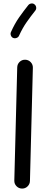

<svg xmlns="http://www.w3.org/2000/svg" viewBox="-20 -1061 272 1127"><path d="M108.9 45.9Q89.8 45.4 76.7 31.7Q63.5 18.1 64 -1L81.1 -665.5Q81.5 -684.6 95.2 -697.8Q108.9 -710.9 127.9 -710.4Q147 -710 160.2 -696.3Q173.3 -682.6 172.9 -663.6L155.8 1Q155.3 20 141.6 33.2Q127.9 46.4 108.9 45.9ZM182.6 -1035.2Q190.9 -1028.8 192.4 -1017.8Q193.8 -1006.8 187 -998.5Q159.7 -964.4 136 -930.4Q112.3 -896.5 91.8 -851.6Q87.9 -842.3 77.4 -838.4Q66.9 -834.5 57.1 -838.4Q47.9 -842.3 43.9 -853Q40 -863.8 44.4 -873Q66.4 -922.4 92.5 -959.5Q118.7 -996.6 146 -1030.8Q152.8 -1039.1 163.8 -1040.5Q174.8 -1042 182.6 -1035.2Z"/></svg>

Font: Mikhak-DS2-FD Medium
Style: Regular
Weight: 500
Designer: Amin Abedi
Version: Version 3.4